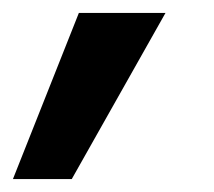

<svg xmlns="http://www.w3.org/2000/svg" viewBox="-62 -161 331 297"><path d="M-42 116 60 -141H194L49 116Z"/></svg>

Font: DM Sans 18pt ExtraBold
Style: Italic
Weight: 800
Italic angle: -10°
Designer: Colophon Foundry, Jonny Pinhorn
Foundry: Colophon Foundry
Version: Version 4.004;gftools[0.9.30]